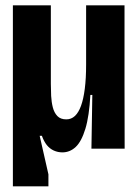

<svg xmlns="http://www.w3.org/2000/svg" viewBox="-20 -546 508 705"><path d="M27.3 138.2V-526.5H166.7V-238.2Q166.7 -216.7 167.8 -193.8Q169 -171 174 -151.5Q179 -132 190.7 -119.8Q202.3 -107.7 223.5 -107.7Q241.7 -107.7 255 -120.1Q268.3 -132.5 277.4 -157.2Q286.5 -182 291.3 -219.8Q296.2 -257.5 296.2 -309.2V-526.5H437.2V-239L437.7 0H315.7L319 -197.5H311.8Q307.7 -119.7 293.5 -73.1Q279.3 -26.5 258.1 -6.5Q236.8 13.5 209.2 13.5Q192.5 13.5 177.6 6.8Q162.7 0 151.9 -13.3Q141.2 -26.7 133.8 -47.3H125.7L157.8 94.2V138.2Z"/></svg>

Font: Bricolage Grotesque 96pt ExtraBold SemiCondensed
Style: Regular
Weight: 800
Width: 4
Version: Version 1.001;gftools[0.9.33.dev8+g029e19f]